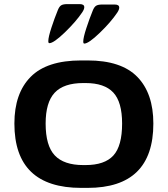

<svg xmlns="http://www.w3.org/2000/svg" viewBox="-20 -904 816 934"><path d="M726 -303Q726 10 406 10H375Q50 10 50 -303Q50 -450 129 -530Q208 -610 375 -610H406Q570 -610 648 -530Q726 -450 726 -303ZM574 -303Q574 -408 531 -454Q488 -500 396 -500H385Q290 -500 246 -453Q202 -406 202 -303Q202 -195 246.5 -148Q291 -101 385 -101H396Q489 -101 531.5 -147.5Q574 -194 574 -303ZM560 -867Q560 -857 550 -842Q519 -796 465 -744Q411 -692 390 -692Q385 -692 385 -702Q385 -721 400 -767Q415 -813 431 -852Q438 -870 447.5 -876Q457 -882 477 -882H538Q560 -882 560 -867ZM390 -869Q390 -859 380 -844Q349 -798 295 -746Q241 -694 220 -694Q215 -694 215 -704Q215 -723 230 -769Q245 -815 261 -854Q268 -872 277.5 -878Q287 -884 307 -884H368Q390 -884 390 -869Z"/></svg>

Font: Red Rose Bold
Style: Regular
Weight: 700
Designer: jaikishan Patel
Version: Version 1.000